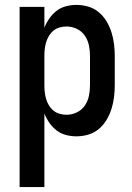

<svg xmlns="http://www.w3.org/2000/svg" viewBox="-20 -548 540 783"><path d="M60 215V-520H161V-435Q169 -455 181.5 -473Q194 -491 211 -504Q228 -517 249 -522.5Q270 -528 292 -528Q316 -528 340 -521Q364 -514 383 -498Q402 -482 414.5 -461Q427 -440 434.5 -416.5Q442 -393 445 -368.5Q448 -344 448 -320V-200Q448 -176 445 -151.5Q442 -127 434.5 -103.5Q427 -80 414.5 -59Q402 -38 383 -22Q364 -6 340 1Q316 8 292 8Q270 8 249 2.5Q228 -3 211 -16Q194 -29 181.5 -47Q169 -65 161 -85V215ZM251 -80Q273 -80 293 -89.5Q313 -99 325.5 -117Q338 -135 342.5 -156.5Q347 -178 347 -200V-320Q347 -342 342.5 -363.5Q338 -385 325.5 -403Q313 -421 293 -430.5Q273 -440 251 -440Q237 -440 223 -436Q209 -432 198 -423Q187 -414 179.5 -401.5Q172 -389 168 -375.5Q164 -362 162.5 -348Q161 -334 161 -320V-200Q161 -186 162.5 -172Q164 -158 168 -144.5Q172 -131 179.5 -118.5Q187 -106 198 -97Q209 -88 223 -84Q237 -80 251 -80Z"/></svg>

Font: Zed Sans Semibold
Style: Regular
Weight: 600
Designer: Belleve Invis
Foundry: Belleve Invis
Version: Version 1.0.0; ttfautohint (v1.8.4)